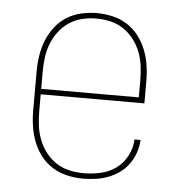

<svg xmlns="http://www.w3.org/2000/svg" viewBox="-45 -580 589 631"><g transform="rotate(5 250.0 -265.0)"><path d="M251 8Q225 8 199 2Q173 -4 151 -17.5Q129 -31 112.5 -52Q96 -73 86.5 -97.5Q77 -122 73 -148Q69 -174 69 -200V-330Q69 -356 73 -382Q77 -408 86.5 -432Q96 -456 112 -477Q128 -498 150 -512Q172 -526 198 -532Q224 -538 250 -538Q276 -538 302 -532Q328 -526 350 -512Q372 -498 388 -477Q404 -456 413.5 -432Q423 -408 427 -382Q431 -356 431 -330V-256H89V-200Q89 -176 92 -152.5Q95 -129 103.5 -107Q112 -85 126.5 -66Q141 -47 160.5 -34Q180 -21 203.5 -15.5Q227 -10 251 -10Q279 -10 307 -16Q335 -22 358 -38.5Q381 -55 394.5 -81Q408 -107 409 -135H429Q428 -114 421 -93.5Q414 -73 401.5 -55.5Q389 -38 371.5 -25.5Q354 -13 334.5 -5.5Q315 2 293.5 5Q272 8 251 8ZM411 -274V-330Q411 -354 408 -377.5Q405 -401 396.5 -423Q388 -445 373.5 -464Q359 -483 339.5 -496Q320 -509 297 -514.5Q274 -520 250 -520Q226 -520 203 -514.5Q180 -509 160.5 -496Q141 -483 126.5 -464Q112 -445 103.5 -423Q95 -401 92 -377.5Q89 -354 89 -330V-274Z"/></g></svg>

Font: Iosevka Slab Thin
Style: Regular
Weight: 100
Monospace: yes
Designer: Belleve Invis
Foundry: Belleve Invis
Version: Version 11.1.0; ttfautohint (v1.8.3)